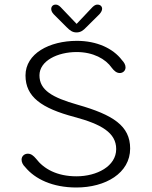

<svg xmlns="http://www.w3.org/2000/svg" viewBox="-20 -802 659 832"><path d="M354.5 -684.5 411 -740.5C419 -749.5 422.5 -757.5 422.5 -764C422.5 -774.5 414.5 -782 402.5 -782C391 -782 384 -775 373.5 -763.5L312 -698.5L250 -763.5C239 -775.5 232.5 -782 221 -782C209.5 -782 202 -774 202 -763C202 -757 204.5 -749 212.5 -740.5L268.5 -684.5C283.5 -669 295 -661.5 311.5 -661.5C328.5 -661.5 340 -669 354.5 -684.5ZM311 10.5C437 10.5 544 -51.5 544 -158.5C544 -257 469.5 -304.5 317 -348C206 -379.5 151 -411.5 151 -475.5C151 -538.5 229.5 -576.5 312 -576.5C383.5 -576.5 437.5 -547 464.5 -508C474 -495.5 485 -485.5 499 -485.5C511.5 -485.5 524 -494.5 524 -510C524 -521 518 -531.5 508.5 -541.5C469.5 -593 398.5 -625 313.5 -625C194 -625 90.5 -570 90.5 -475C90.5 -382 160 -333 303 -295C418.5 -264 483.5 -227 483.5 -156C483.5 -81.5 399.5 -38 311.5 -38C226.5 -38 169.5 -70.5 136 -114.5C125 -127.5 114.5 -136 100.5 -136C85.5 -136 73.5 -125 73.5 -110.5C73.5 -99.5 78.5 -88 89.5 -77.5C131.5 -26.5 207 10.5 311 10.5Z"/></svg>

Font: RTM Light Light
Style: Regular
Weight: 300
Designer: after Tyler Finck
Foundry: An Endless Supply
Version: Version 1.000;Glyphs 3.2.1 (3258)